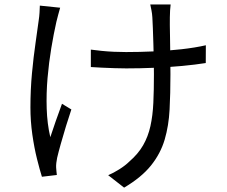

<svg xmlns="http://www.w3.org/2000/svg" viewBox="-20 -800 1040 879"><path d="M761.2 -779.6Q759.4 -767.3 758.7 -752.6Q758 -737.9 757.6 -720.9Q757.2 -709.5 757.5 -684.8Q757.8 -660.1 758.4 -628.5Q759 -596.9 759.3 -564.2Q759.7 -531.5 760 -503.6Q760.3 -475.6 760.3 -458.9Q760.3 -372.5 756.4 -298.6Q752.6 -224.6 733.9 -160.9Q715.1 -97.1 671.3 -42.4Q627.5 12.2 548.2 59L475.3 2.1Q498.7 -7.7 526.3 -25Q553.8 -42.4 572.2 -60.5Q612.5 -95.4 635.3 -135.1Q658.1 -174.8 668.7 -222.8Q679.3 -270.8 682 -329Q684.7 -387.2 684.7 -459.3Q684.7 -483.2 684.1 -520.7Q683.5 -558.2 682.2 -598.4Q680.8 -638.6 679.8 -671.7Q678.8 -704.8 677.5 -720.2Q676.5 -737.4 673.4 -752.8Q670.3 -768.2 667.9 -779.6ZM395.9 -572.9Q417.6 -569.9 444.8 -567.1Q472 -564.3 501.3 -563Q530.5 -561.7 557.2 -561.7Q618.9 -561.7 684.2 -564.7Q749.6 -567.7 811.1 -574.6Q872.6 -581.5 922.4 -592.8L922 -511.4Q874.2 -503.8 813.7 -498.1Q753.1 -492.5 687.6 -489.7Q622 -486.9 558.1 -486.9Q534.4 -486.9 504.6 -487.9Q474.7 -488.9 446.4 -490.2Q418 -491.5 395.9 -493.1ZM255.4 -764.7Q251.4 -751 246.5 -732.7Q241.5 -714.4 238.1 -699.9Q225.8 -645.8 214.8 -579.7Q203.8 -513.7 197.7 -443.1Q191.6 -372.5 193.8 -303.1Q195.9 -233.7 210.3 -172Q220.9 -204 235.3 -245.8Q249.8 -287.7 263.8 -324.9L306.7 -298.9Q295 -264.7 282.1 -222.4Q269.2 -180 258.3 -141.3Q247.4 -102.5 241.6 -77.6Q239.2 -66.9 237.8 -54.1Q236.4 -41.3 237 -32.7Q237.6 -25.3 238.4 -16Q239.2 -6.7 240.2 1.1L171.9 9.2Q162.2 -21.4 149.5 -72.1Q136.8 -122.7 128 -184.2Q119.3 -245.6 119.3 -307.8Q119.3 -389.6 126.4 -465Q133.5 -540.4 142.7 -603.2Q151.8 -666 157.2 -707.2Q160 -724.7 161 -742.8Q162 -760.9 162.4 -774.3Z"/></svg>

Font: Noto Sans SC Thin
Style: Regular
Weight: 100
Designer: Ryoko NISHIZUKA 西塚涼子 (kana, bopomofo & ideographs); Paul D. Hunt (Latin, Greek & Cyrillic); Sandoll Communications 산돌커뮤니
Foundry: Adobe
Version: Version 2.004-H2;hotconv 1.0.118;makeotfexe 2.5.65603